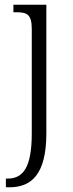

<svg xmlns="http://www.w3.org/2000/svg" viewBox="-20 -556 312 816"><path d="M5 240H19C111 240 177 189 177 10V-536H37V-504H48C94 -504 115 -496 115 -433V11C115 158 77 203 12 203H5Z"/></svg>

Font: Noto Serif Thai SemiCondensed Light
Style: Regular
Weight: 300
Width: 4
Designer: Monotype Design Team
Foundry: Monotype Imaging Inc.
Version: Version 2.002